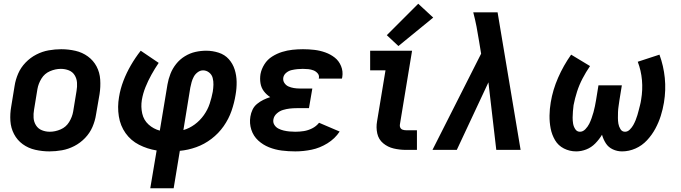

<svg xmlns="http://www.w3.org/2000/svg" viewBox="-20 -801 3640 1026"><path d="M244 8Q277 8 311 2Q345 -4 377 -20.5Q409 -37 434.5 -63.5Q460 -90 474 -122.5Q488 -155 493 -188L512 -298Q518 -337 515.5 -375.5Q513 -414 496 -446Q479 -478 449.5 -499.5Q420 -521 383 -529.5Q346 -538 307 -538Q274 -538 240 -532Q206 -526 174 -509.5Q142 -493 116.5 -466.5Q91 -440 77 -407.5Q63 -375 58 -342L40 -232Q33 -193 35.5 -155Q38 -117 55 -84.5Q72 -52 101.5 -30.5Q131 -9 168.5 -0.5Q206 8 244 8ZM246 -97Q224 -97 204 -105Q184 -113 172.5 -131Q161 -149 159.5 -171Q158 -193 162 -215L180 -325Q185 -354 201.5 -381Q218 -408 247 -420.5Q276 -433 305 -433Q328 -433 348 -425Q368 -417 379 -399Q390 -381 391.5 -359.5Q393 -338 389 -315L371 -205Q366 -176 349.5 -149Q333 -122 304 -109.5Q275 -97 246 -97Z M783 205H908L941 5Q985 1 1028.5 -14.5Q1072 -30 1110 -59Q1148 -88 1175 -126.5Q1202 -165 1217 -208Q1232 -251 1239 -295Q1245 -329 1244.5 -363.5Q1244 -398 1234 -429.5Q1224 -461 1202.5 -485Q1181 -509 1148.5 -519.5Q1116 -530 1082 -530Q1053 -530 1024 -523.5Q995 -517 968 -500.5Q941 -484 921.5 -459.5Q902 -435 891 -407Q880 -379 875 -350L834 -103Q800 -112 774 -135.5Q748 -159 740 -194.5Q732 -230 738 -267Q744 -302 757.5 -335.5Q771 -369 789 -401.5Q807 -434 828 -465L732 -530Q703 -493 679.5 -452.5Q656 -412 639.5 -369Q623 -326 616 -282Q607 -230 615 -179.5Q623 -129 651 -89.5Q679 -50 723 -27.5Q767 -5 817 3ZM960 -106 997 -333Q1000 -348 1004 -362.5Q1008 -377 1015.5 -391Q1023 -405 1036.5 -415Q1050 -425 1065 -425Q1083 -425 1097.5 -413.5Q1112 -402 1116.5 -384.5Q1121 -367 1120.5 -348.5Q1120 -330 1117 -311Q1111 -279 1100.5 -247Q1090 -215 1069.5 -186Q1049 -157 1020.5 -136Q992 -115 960 -106Z M1558 8Q1601 8 1645 -1Q1689 -10 1729.5 -35Q1770 -60 1795 -98L1685 -145Q1670 -126 1648 -115Q1626 -104 1603.5 -100.5Q1581 -97 1558 -97Q1542 -97 1526.5 -98.5Q1511 -100 1496 -103.5Q1481 -107 1467.5 -114Q1454 -121 1446 -134Q1438 -147 1441 -163Q1444 -181 1459 -194.5Q1474 -208 1492.5 -213.5Q1511 -219 1529 -221Q1547 -223 1565 -223H1631L1649 -328H1582Q1566 -328 1550.5 -330.5Q1535 -333 1521.5 -339Q1508 -345 1499.5 -358Q1491 -371 1494 -387Q1497 -402 1510 -412.5Q1523 -423 1538.5 -426.5Q1554 -430 1569 -431.5Q1584 -433 1598 -433Q1613 -433 1627.5 -431.5Q1642 -430 1655 -425Q1668 -420 1677.5 -409Q1687 -398 1684 -383Q1684 -382 1683 -381H1807Q1808 -385 1809 -389Q1814 -420 1802.5 -448Q1791 -476 1768.5 -493.5Q1746 -511 1718 -521Q1690 -531 1660 -534.5Q1630 -538 1599 -538Q1571 -538 1543 -535Q1515 -532 1487.5 -523.5Q1460 -515 1434.5 -499Q1409 -483 1393 -457.5Q1377 -432 1372 -405Q1368 -380 1372 -356Q1376 -332 1390 -313.5Q1404 -295 1424 -282Q1405 -276 1387.5 -267.5Q1370 -259 1354 -246Q1338 -233 1329.5 -215Q1321 -197 1318 -178Q1312 -142 1323 -108Q1334 -74 1359.5 -50.5Q1385 -27 1417.5 -14Q1450 -1 1485.5 3.5Q1521 8 1558 8Z M2150 0H2208V-105H2150Q2140 -105 2131.5 -108Q2123 -111 2119 -119Q2115 -127 2117 -136L2182 -530H1958V-425H2040L1995 -153Q1989 -120 1996 -88Q2003 -56 2027.5 -35.5Q2052 -15 2084 -7.5Q2116 0 2150 0ZM2109 -555 2295 -707 2215 -781 2047 -613Z M2291 0H2421L2590 -361L2632 0H2762L2639 -735H2509Q2519 -697 2526.5 -658.5Q2534 -620 2540 -581L2551 -514Z M3059 8Q3086 8 3113 -2.5Q3140 -13 3161 -34.5Q3182 -56 3197 -81Q3204 -56 3217.5 -35Q3231 -14 3254.5 -3Q3278 8 3304 8Q3341 8 3376 -7.5Q3411 -23 3437.5 -51.5Q3464 -80 3482 -113.5Q3500 -147 3511 -182Q3522 -217 3528 -253Q3539 -320 3532.5 -384.5Q3526 -449 3504 -509L3388 -471Q3406 -424 3410.5 -372.5Q3415 -321 3406 -268Q3404 -254 3400.5 -240.5Q3397 -227 3393.5 -213Q3390 -199 3386 -185.5Q3382 -172 3376.5 -158.5Q3371 -145 3364 -132.5Q3357 -120 3345.5 -108.5Q3334 -97 3320 -97Q3320 -97 3320 -97Q3320 -97 3320 -97Q3304 -97 3295.5 -111Q3287 -125 3284.5 -140Q3282 -155 3282 -170.5Q3282 -186 3282.5 -202Q3283 -218 3285.5 -233.5Q3288 -249 3290 -265L3303 -345H3178L3165 -265Q3162 -249 3159 -233Q3156 -217 3151.5 -201.5Q3147 -186 3141.5 -170Q3136 -154 3128.5 -139Q3121 -124 3108 -110.5Q3095 -97 3079 -97Q3063 -97 3054 -111Q3045 -125 3042.5 -140.5Q3040 -156 3040 -172.5Q3040 -189 3041.5 -205.5Q3043 -222 3045 -239Q3052 -275 3063.5 -311Q3075 -347 3093 -381.5Q3111 -416 3133 -448L3032 -509Q2991 -451 2962.5 -386Q2934 -321 2923 -254Q2917 -219 2916.5 -183.5Q2916 -148 2922.5 -114.5Q2929 -81 2946 -52Q2963 -23 2993.5 -7.5Q3024 8 3059 8Z"/></svg>

Font: Iosevka Sparkle
Style: Bold Italic
Weight: 700
Italic angle: -9°
Designer: Belleve Invis
Foundry: Belleve Invis
Version: Version 4.5.0; ttfautohint (v1.8.3)